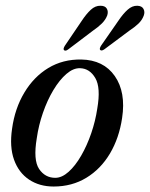

<svg xmlns="http://www.w3.org/2000/svg" viewBox="-20 -656 534 684"><path d="M269.5 -444Q349 -442.5 389 -385Q429 -327.5 415 -235.5Q404.5 -164.5 371.8 -109.2Q339 -54 287.8 -22.8Q236.5 8.5 171 8.5Q120.5 8.5 83.5 -16.2Q46.5 -41 30 -87Q13.5 -133 23 -197.5Q33 -270 66.8 -326.2Q100.5 -382.5 152.2 -413.8Q204 -445 269.5 -444ZM177 -22.5Q200.5 -22.5 224.5 -44Q248.5 -65.5 269.2 -101.5Q290 -137.5 305 -181.2Q320 -225 326.5 -269Q339.5 -344 319.5 -378Q299.5 -412 265.5 -413Q241.5 -414 216.8 -392.8Q192 -371.5 170.2 -335.2Q148.5 -299 133 -254.2Q117.5 -209.5 111 -163.5Q98 -86 119.2 -54.2Q140.5 -22.5 177 -22.5ZM271 -581.5Q287.5 -606.5 303.5 -621.2Q319.5 -636 338 -635.5Q354.5 -635.5 360.5 -625.2Q366.5 -615 362 -601Q356 -585.5 343 -572.5Q330 -559.5 311.5 -547L223 -480Q213 -472.5 208 -477.5Q204 -481.5 211 -493ZM402 -582.5Q418.5 -607 434.8 -621.5Q451 -636 469 -635.5Q485.5 -635 491.2 -624.2Q497 -613.5 492 -600Q486 -584 472.8 -571.5Q459.5 -559 440.5 -546.5L352 -480.5Q341.5 -473 336.5 -478.5Q333.5 -483 340.5 -494Z"/></svg>

Font: Fraunces 144pt Soft
Style: Italic
Weight: 400
Italic angle: -16°
Version: Version 1.000;[b76b70a41]